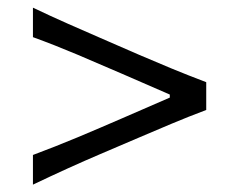

<svg xmlns="http://www.w3.org/2000/svg" viewBox="-20 -563 630 506"><path d="M66.8 -76.4Q113.9 -98.9 159.3 -119.5Q204.8 -140.1 244.5 -157L347.5 -201Q386 -217.5 431.2 -236.5Q476.5 -255.5 523.5 -273.2V-346.4Q476.5 -364.2 431.2 -382.9Q386 -401.7 347.5 -418.2L244.5 -463Q204.8 -480.3 159.3 -500.3Q113.9 -520.3 66.8 -542.8V-465.1Q124.3 -444.2 184 -419Q243.7 -393.8 302.5 -368.2L427.5 -313.8V-305.8L302.5 -251.5Q243.7 -225.9 184 -200.9Q124.3 -176 66.8 -154.6Z"/></svg>

Font: Pinar-VF
Style: Regular
Weight: 300
Designer: Amin Abedi
Version: Version 3.0